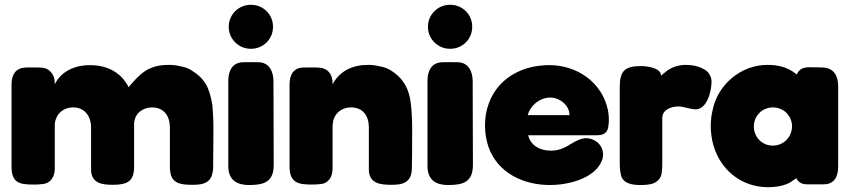

<svg xmlns="http://www.w3.org/2000/svg" viewBox="-20 -770 3539 799"><path d="M867 -74C868 -230 869 -237 867 -285C865 -309 865 -321 864 -332C851 -405 836 -442 771 -481C759 -487 746 -492 732 -494C716 -498 700 -500 683 -500C598 -500 564 -465 515 -407C510 -419 502 -429 494 -440C456 -484 408 -499 352 -499C294 -499 234 -474 208 -419V-424C208 -444 202 -460 188 -474C177 -485 160 -489 145 -489C126 -489 107 -490 87 -489C58 -488 39 -474 32 -448C29 -439 28 -429 28 -419V-77C28 -8 62 -2 119 -2C132 -2 144 -2 157 -4C185 -6 204 -28 207 -56C208 -62 208 -67 208 -74V-242C208 -246 208 -251 208 -255C213 -296 243 -323 285 -323C333 -323 359 -285 359 -240V-74C359 -69 359 -65 359 -60C362 -6 407 -1 450 -1C507 -1 538 -14 538 -74V-253C538 -262 540 -271 543 -280C554 -308 584 -323 613 -323C663 -323 687 -286 687 -240V-74C687 -69 687 -65 688 -60C692 -5 735 -1 779 -1C813 -1 849 -3 862 -41C865 -52 867 -63 867 -74Z M930 -434V-79C930 -18 969 0 1016 0C1081 0 1119 -14 1119 -84L1118 -433C1118 -472 1100 -511 1055 -511C1034 -511 1014 -512 993 -511C947 -511 930 -475 930 -434ZM1025 -567C1076 -567 1116 -608 1116 -657V-660C1116 -709 1076 -750 1025 -750H1023C973 -750 932 -709 932 -660V-657C932 -608 973 -567 1023 -567Z M1185 -77C1185 -7 1224 -2 1280 -2C1291 -2 1303 -3 1314 -4C1329 -5 1341 -11 1350 -23C1362 -36 1364 -57 1364 -74V-242C1364 -246 1364 -251 1365 -255C1368 -296 1400 -323 1441 -323C1491 -323 1515 -287 1515 -240V-74C1515 -69 1515 -65 1515 -60C1518 -6 1564 -1 1607 -1C1641 -1 1677 -3 1690 -41C1693 -52 1694 -63 1694 -74C1695 -109 1695 -145 1695 -180C1695 -230 1696 -237 1694 -285C1690 -373 1679 -434 1600 -481C1588 -487 1574 -492 1560 -494C1544 -498 1528 -500 1512 -500C1449 -500 1394 -476 1364 -419V-424C1364 -464 1341 -489 1301 -489C1282 -489 1263 -490 1244 -489C1201 -489 1185 -458 1185 -419Z M1759 -434V-79C1759 -18 1798 0 1845 0C1910 0 1948 -14 1948 -84L1947 -433C1947 -472 1929 -511 1884 -511C1863 -511 1843 -512 1822 -511C1776 -511 1759 -475 1759 -434ZM1854 -567C1905 -567 1945 -608 1945 -657V-660C1945 -709 1905 -750 1854 -750H1852C1802 -750 1761 -709 1761 -660V-657C1761 -608 1802 -567 1852 -567Z M2266 -499C2135 -499 2025 -427 2002 -294C1995 -249 1998 -205 2012 -161C2050 -50 2158 0 2269 0C2341 0 2453 -25 2484 -100C2496 -126 2489 -158 2467 -177C2453 -189 2436 -195 2419 -195C2411 -195 2402 -193 2393 -190C2376 -184 2360 -173 2344 -164C2321 -150 2297 -143 2273 -143C2230 -143 2189 -162 2178 -207H2463C2467 -207 2471 -207 2475 -208C2499 -210 2510 -225 2512 -247C2515 -268 2514 -290 2510 -311C2486 -428 2381 -499 2266 -499ZM2350 -291H2176C2189 -335 2229 -364 2270 -364C2309 -364 2350 -332 2350 -291Z M2941 -430C2941 -451 2930 -471 2911 -481C2888 -495 2859 -500 2833 -500C2803 -500 2773 -490 2750 -471C2743 -466 2738 -461 2731 -455C2731 -489 2669 -495 2648 -495C2581 -495 2559 -476 2559 -407V-90C2559 -76 2560 -61 2563 -47C2569 -5 2612 0 2647 0C2677 0 2698 -4 2710 -13C2723 -21 2730 -32 2733 -46C2735 -59 2736 -74 2736 -88V-278C2736 -314 2773 -327 2803 -327C2827 -327 2851 -315 2875 -315C2923 -315 2941 -392 2941 -430Z M3406 -489C3386 -490 3366 -490 3346 -490C3324 -490 3305 -483 3296 -460C3295 -461 3293 -462 3292 -463C3257 -491 3217 -500 3173 -500C3063 -500 2965 -417 2945 -309C2937 -276 2936 -243 2940 -209C2955 -84 3050 9 3176 9C3206 9 3235 5 3263 -8C3274 -14 3283 -22 3294 -28C3303 -11 3317 -3 3337 -3C3368 -3 3368 -3 3408 -3C3453 -3 3468 -37 3468 -76V-410C3468 -451 3453 -486 3406 -489ZM3117 -244C3118 -289 3152 -323 3197 -323C3240 -323 3276 -289 3276 -244C3275 -196 3238 -164 3196 -164C3151 -164 3117 -200 3117 -244Z"/></svg>

Font: Periwinkle
Style: Bold
Weight: 700
Version: Version 2.001